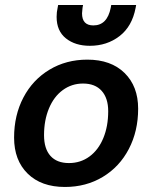

<svg xmlns="http://www.w3.org/2000/svg" viewBox="-20 -732 601 763"><path d="M36 -185Q36 -274 73 -344.5Q110 -415 176.5 -455Q243 -495 327 -495Q421 -495 475 -442Q529 -389 529 -300Q529 -211 492 -140Q455 -69 388.5 -29Q322 11 238 11Q144 11 90 -42Q36 -95 36 -185ZM410 -290Q410 -342 384 -371Q358 -400 310 -400Q265 -400 229.5 -374Q194 -348 174.5 -301Q155 -254 155 -195Q155 -141 180.5 -112.5Q206 -84 254 -84Q300 -84 335.5 -110Q371 -136 390.5 -183Q410 -230 410 -290ZM205 -665Q205 -684 209 -701L211 -712H310L308 -701Q306 -685 306 -679Q306 -631 351 -631Q406 -631 420 -701L422 -712H521L519 -701Q505 -627 455 -588.5Q405 -550 337 -550Q279 -550 242 -579.5Q205 -609 205 -665Z"/></svg>

Font: Niramit SemiBold
Style: Italic
Weight: 600
Italic angle: -10°
Designer: Katatrad Aksorn Co.,Ltd.
Foundry: Cadson Demak Co.,Ltd.
Version: Version 1.001; ttfautohint (v1.6)